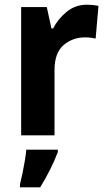

<svg xmlns="http://www.w3.org/2000/svg" viewBox="-20 -576 455 817"><path d="M350 -556Q375 -556 399 -551L387 -412Q379 -414 366.5 -415.5Q354 -417 342 -417Q289 -417 250.5 -384Q212 -351 212 -278V0H70V-546H179L199 -455H206Q227 -496 264 -526Q301 -556 350 -556ZM226 71Q213 106 193.5 145Q174 184 151 221H65V208Q70 189 75.5 162.5Q81 136 85.5 109Q90 82 92 61H226Z"/></svg>

Font: Noto Sans Devanagari UI SemiCondensed
Style: Bold
Weight: 700
Width: 4
Designer: Jelle Bosma - Monotype Design Team
Foundry: Monotype Imaging Inc.
Version: Version 2.004; ttfautohint (v1.8.4.7-5d5b)